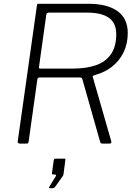

<svg xmlns="http://www.w3.org/2000/svg" viewBox="-20 -762 723 1019"><path d="M570 -14Q575 0 561 0H523Q517 0 514.5 -3Q512 -6 511 -11L417 -342Q416 -347 412.5 -349Q409 -351 399 -351H190Q179 -351 178 -339L132 -11Q131 -4 129 -2Q127 0 120 0H85Q79 0 76 -3.5Q73 -7 74 -11L176 -733Q177 -739 178.5 -740.5Q180 -742 186 -742H448Q549 -742 603.5 -703Q658 -664 658 -587Q658 -530 636 -484.5Q614 -439 574.5 -408Q535 -377 481 -363Q476 -361 473.5 -359Q471 -357 472 -355L570 -14ZM366 -398Q438 -398 489.5 -416Q541 -434 569 -474.5Q597 -515 597 -581Q597 -639 558.5 -667Q520 -695 442 -695H240Q229 -695 226 -686L187 -407Q186 -402 187.5 -400Q189 -398 193 -398H366ZM243 237Q240 237 239.5 234.5Q239 232 242 229L275 175Q278 170 277 167Q276 164 271 164H262Q258 164 256.5 162.5Q255 161 256 155L265 90Q267 80 274 80H323Q328 80 327 86L317 163Q315 167 315 170L273 229Q270 233 267 235Q264 237 257 237Z"/></svg>

Font: Libre Franklin Thin ExtraLight
Style: Italic
Weight: 250
Italic angle: -8°
Version: Version 3.000